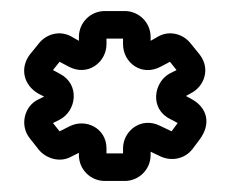

<svg xmlns="http://www.w3.org/2000/svg" viewBox="-20 -712 417 348"><path d="M206 -692H170C144 -692 123 -671 123 -645V-638L109 -646C89 -657 65 -651 51 -634L34 -613C16 -589 22 -558 50 -542L60 -537L50 -532C25 -521 14 -485 35 -460L50 -441C62 -426 87 -416 109 -428L123 -435V-431C123 -405 144 -384 170 -384H206C232 -384 253 -405 253 -431V-437L272 -428C293 -419 316 -425 329 -442L341 -458C364 -488 355 -517 328 -532L317 -538L326 -543C350 -555 362 -587 342 -613L325 -634C311 -651 287 -657 267 -646L253 -638V-645C253 -671 232 -692 206 -692ZM173 -632V-642H203V-632C203 -598 237 -573 271 -591L288 -600L300 -585L288 -579C258 -563 251 -514 289 -496L302 -489L291 -474L270 -484C236 -501 203 -475 203 -443V-434H173V-443C173 -480 135 -498 106 -483L88 -474L76 -489L88 -495C119 -511 125 -559 89 -578L76 -585L88 -600L105 -591C139 -573 173 -599 173 -632Z"/></svg>

Font: DIN Rundschrift
Style: BreitKont
Weight: 400
Width: 7
Version: Version 1.027